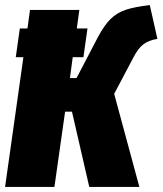

<svg xmlns="http://www.w3.org/2000/svg" viewBox="-23 -735 639 755"><path d="M500 -506 426 -366 525 0H328L260 -296H233L191 0H-3L69 -510H39L55 -623H85L95 -696H289L279 -623H321L305 -510H263L252 -428H278L362 -589Q387 -636 412 -660.5Q437 -685 471.5 -696.5Q506 -708 566 -715L596 -582Q562 -577 540.5 -560.5Q519 -544 500 -506Z"/></svg>

Font: Fira Sans Extra Condensed Black
Style: Italic
Weight: 900
Width: 3
Italic angle: -8°
Designer: Carrois Corporate & Edenspiekermann AG
Foundry: Carrois Corporate GbR & Edenspiekermann AG
Version: Version 4.203